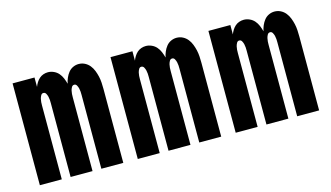

<svg xmlns="http://www.w3.org/2000/svg" viewBox="-67 -738 1635 947"><g transform="rotate(-15 750.0 -264.0)"><path d="M37 0V-520H149V-472Q153 -483 159.5 -493.5Q166 -504 175 -512Q184 -520 195.5 -524Q207 -528 219 -528Q234 -528 248.5 -521.5Q263 -515 273 -503.5Q283 -492 289 -477.5Q295 -463 299 -448Q302 -463 308 -477Q314 -491 323.5 -503Q333 -515 347 -521.5Q361 -528 376 -528Q393 -528 407.5 -520.5Q422 -513 432 -500.5Q442 -488 448 -472.5Q454 -457 457.5 -441.5Q461 -426 462 -409.5Q463 -393 463 -377V0H351V-377Q351 -386 350.5 -394Q350 -402 348 -410.5Q346 -419 341.5 -427Q337 -435 329 -435Q320 -435 315.5 -427Q311 -419 309 -410.5Q307 -402 306.5 -394Q306 -386 306 -377V0H194V-377Q194 -386 193.5 -394Q193 -402 191 -410.5Q189 -419 184.5 -427Q180 -435 171 -435Q163 -435 158.5 -427Q154 -419 152 -410.5Q150 -402 149.5 -394Q149 -386 149 -377V0Z M537 0V-520H649V-472Q653 -483 659.5 -493.5Q666 -504 675 -512Q684 -520 695.5 -524Q707 -528 719 -528Q734 -528 748.5 -521.5Q763 -515 773 -503.5Q783 -492 789 -477.5Q795 -463 799 -448Q802 -463 808 -477Q814 -491 823.5 -503Q833 -515 847 -521.5Q861 -528 876 -528Q893 -528 907.5 -520.5Q922 -513 932 -500.5Q942 -488 948 -472.5Q954 -457 957.5 -441.5Q961 -426 962 -409.5Q963 -393 963 -377V0H851V-377Q851 -386 850.5 -394Q850 -402 848 -410.5Q846 -419 841.5 -427Q837 -435 829 -435Q820 -435 815.5 -427Q811 -419 809 -410.5Q807 -402 806.5 -394Q806 -386 806 -377V0H694V-377Q694 -386 693.5 -394Q693 -402 691 -410.5Q689 -419 684.5 -427Q680 -435 671 -435Q663 -435 658.5 -427Q654 -419 652 -410.5Q650 -402 649.5 -394Q649 -386 649 -377V0Z M1037 0V-520H1149V-472Q1153 -483 1159.5 -493.5Q1166 -504 1175 -512Q1184 -520 1195.5 -524Q1207 -528 1219 -528Q1234 -528 1248.5 -521.5Q1263 -515 1273 -503.5Q1283 -492 1289 -477.5Q1295 -463 1299 -448Q1302 -463 1308 -477Q1314 -491 1323.5 -503Q1333 -515 1347 -521.5Q1361 -528 1376 -528Q1393 -528 1407.5 -520.5Q1422 -513 1432 -500.5Q1442 -488 1448 -472.5Q1454 -457 1457.5 -441.5Q1461 -426 1462 -409.5Q1463 -393 1463 -377V0H1351V-377Q1351 -386 1350.5 -394Q1350 -402 1348 -410.5Q1346 -419 1341.5 -427Q1337 -435 1329 -435Q1320 -435 1315.5 -427Q1311 -419 1309 -410.5Q1307 -402 1306.5 -394Q1306 -386 1306 -377V0H1194V-377Q1194 -386 1193.5 -394Q1193 -402 1191 -410.5Q1189 -419 1184.5 -427Q1180 -435 1171 -435Q1163 -435 1158.5 -427Q1154 -419 1152 -410.5Q1150 -402 1149.5 -394Q1149 -386 1149 -377V0Z"/></g></svg>

Font: Iosevka SS18 Heavy
Style: Regular
Weight: 900
Monospace: yes
Designer: Belleve Invis
Foundry: Belleve Invis
Version: Version 25.1.1; ttfautohint (v1.8.4)